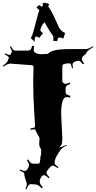

<svg xmlns="http://www.w3.org/2000/svg" viewBox="-48 -1234 726 1452"><path d="M354.5 -925.3 355.5 -944.3V-953.1L352.5 -960L353.5 -960.9Q352.5 -965.8 342.5 -977.5Q332.5 -989.3 314 -1022.5Q295.4 -1055.7 288.6 -1065.9Q274.4 -1051.8 265.9 -1033.7Q257.3 -1015.6 257.3 -1005.9Q257.3 -996.1 277.3 -983.9L248.5 -947.3Q232.9 -958 227.5 -958Q213.4 -958 213.4 -918L185.5 -945.3L192.4 -960.9L190.4 -962.9L195.3 -966.3Q201.7 -981 220.9 -1056.6Q240.2 -1132.3 250.5 -1160.2L249.5 -1158.2Q249.5 -1159.2 227.5 -1176.3L246.6 -1196.3Q266.6 -1183.1 268.6 -1183.1L276.4 -1189.9Q274.4 -1198.7 274.4 -1210L296.4 -1213.9Q297.9 -1207 299.3 -1205.1L304.7 -1212.9L324.7 -1200.2Q316.4 -1187.5 316.4 -1187V-1185.1Q342.3 -1155.8 395.5 -1031.2Q401.9 -1017.1 415 -1003.9Q428.2 -990.7 444.3 -984.9L431.6 -942.9Q412.1 -950.2 402.8 -950.2Q393.6 -950.2 390.6 -945.1Q387.7 -939.9 384.8 -923.3ZM362.3 -961.9 359.4 -958 364.7 -949.2ZM190.4 -741.2 30.3 -752.9Q10.7 -752.9 -23.4 -730L-27.8 -735.8Q6.3 -759.8 12.2 -777.8L17.6 -792Q18.6 -793.9 18.6 -797.9Q18.6 -807.6 -11.7 -821.8L-6.8 -830.1Q15.1 -818.8 21.7 -818.8Q28.3 -818.8 30.8 -819.8Q34.2 -821.3 34.2 -826.2Q41.5 -839.8 41.5 -846.9Q41.5 -854 26.4 -879.9L34.2 -883.8Q46.9 -862.3 54 -856.7Q61 -851.1 70.3 -851.1H161.1Q174.8 -851.1 182.1 -857.4Q189.5 -863.8 195.3 -888.2L211.4 -883.8Q206.5 -869.1 206.5 -854.2Q206.5 -839.4 226.8 -831.3Q247.1 -823.2 268.6 -824.2L309.6 -826.2Q318.4 -828.1 318.4 -830.1Q343.3 -862.8 481.4 -862.8H601.6Q617.2 -862.8 655.3 -883.8L658.2 -877.9Q615.7 -854.5 607.9 -838.4Q600.1 -822.3 591.3 -817.6Q582.5 -813 581.5 -811L575.2 -801.8Q571.3 -793.9 571.3 -785.6Q571.3 -777.3 588.4 -753.9L578.1 -748Q559.1 -774.9 545.2 -774.9Q531.2 -774.9 515.9 -766.4Q500.5 -757.8 500.5 -746.3Q500.5 -734.9 504.4 -719.2L496.6 -716.8Q490.2 -748 485.8 -751.2Q481.4 -754.4 476.6 -754.9H475.6Q423.3 -754.9 423.3 -733.9V-620.1Q423.3 -613.3 431.2 -606.7Q439 -600.1 447 -600.1Q455.1 -600.1 479.5 -609.9L483.4 -600.1Q460 -590.3 454.1 -584.2Q448.2 -578.1 448.2 -567.9V-539.1Q448.2 -527.3 454.6 -521.2Q460.9 -515.1 485.4 -508.8L481.4 -496.1Q465.3 -500 455.6 -500Q414.6 -500 414.6 -370.1L423.3 -193.8Q423.3 -151.9 417.5 -141.1Q411.6 -130.4 408.2 -127Q404.8 -123.5 402.6 -122.1Q400.4 -120.6 400.4 -120.1Q418.5 -120.1 454.6 -139.2L456.5 -133.8Q419.9 -116.2 410.2 -101.1Q409.2 -99.6 403.1 -90.3Q397 -81.1 395 -78.4Q393.1 -75.7 387.7 -66.9Q382.3 -58.1 380.1 -53.7Q377.9 -49.3 374 -41.3Q370.1 -33.2 368.7 -27.3Q364.3 -10.7 364.3 -0.2Q364.3 10.3 393.6 29.8L388.2 37.1Q361.3 18.1 350.6 18.1Q339.8 18.1 321.5 40.5Q303.2 63 303.2 73.2Q303.2 83.5 326.2 106.9L320.3 113.8Q296.9 90.8 284.2 90.8Q271.5 90.8 262 107.4Q252.4 124 252.4 140.4Q252.4 156.7 276.4 183.1L267.6 189.9Q241.2 161.1 222.2 161.1H218.3L184.6 158.2Q183.6 159.2 182.1 159.2H180.2Q172.9 160.6 167 168Q161.1 175.3 151.4 198.2L144.5 194.8Q155.3 167.5 155.3 160.2Q155.3 152.8 146.2 127Q137.2 101.1 136.7 90.3Q136.2 79.6 134.8 76.2Q129.9 67.9 100.6 56.2L104.5 47.9Q128.9 59.1 139.6 59.1Q150.4 59.1 161.4 42Q172.4 24.9 172.4 13.9Q172.4 2.9 155.3 -22.9L163.6 -28.8Q177.7 -7.8 185.5 -2Q193.4 3.9 203.1 3.9H239.3Q251.5 3.9 253.4 -7.8L257.3 -32.2L256.3 -39.1L263.2 -70.8V-101.1Q263.2 -104 261.2 -107.9Q248.5 -126.5 248.5 -145.5Q248.5 -164.6 251.5 -188Q251.5 -190.9 238.5 -212.9Q225.6 -234.9 222.2 -246.1Q220.7 -255.9 210.7 -255.9Q200.7 -255.9 182.1 -252.9L181.2 -262.2Q211.9 -267.6 214.6 -271.5Q217.3 -275.4 217 -283.9Q216.8 -292.5 210 -397.5Q203.1 -502.4 203.1 -622.1L205.6 -727.1Q205.6 -732.9 200.9 -737.1Q196.3 -741.2 190.4 -741.2Z"/></svg>

Font: Eater
Style: Regular
Weight: 400
Version: Version 001.002